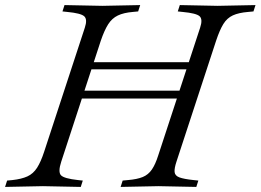

<svg xmlns="http://www.w3.org/2000/svg" viewBox="-50 -733 1026 756"><path d="M-30 3 -22 -22 -1 -24Q35 -28 58 -38.5Q81 -49 96 -72.5Q111 -96 124 -136L284 -624Q295 -657 281.5 -669Q268 -681 215 -686L196 -688L204 -713L353 -710L502 -713L494 -688L473 -686Q437 -683 414 -672Q391 -661 376 -637.5Q361 -614 347 -573L191 -96Q178 -56 190 -43Q202 -30 257 -24L276 -22L268 3L119 0ZM264 -345 274 -376H664L654 -345ZM425 3 433 -22 454 -24Q490 -27 512 -36Q534 -45 548 -65.5Q562 -86 573 -121L738 -624Q749 -657 736 -669Q723 -681 669 -686L650 -688L658 -713L807 -710L956 -713L948 -688L927 -686Q890 -683 867 -672.5Q844 -662 829.5 -638.5Q815 -615 801 -573L645 -97Q636 -70 637.5 -55.5Q639 -41 656.5 -34.5Q674 -28 712 -24L731 -22L723 3L574 0ZM268 -460 274 -488H732L726 -460Z"/></svg>

Font: Baskervville
Style: Italic
Weight: 400
Italic angle: -18°
Designer: ANRT
Foundry: ANRT
Version: Version 1.100